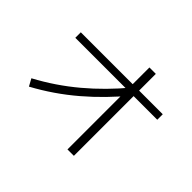

<svg xmlns="http://www.w3.org/2000/svg" viewBox="-166 -1058 1332 1332"><g transform="rotate(45 500.0 -392.0)"><path d="M125 -109 96 -162Q251 -245 385 -357.5Q519 -470 634 -609L676 -573Q559 -430 421.5 -312.5Q284 -195 125 -109ZM622 10V-794H685V10ZM113 -576V-630H917V-576Z"/></g></svg>

Font: Murecho Thin Light
Style: Regular
Weight: 300
Version: Version 1.010